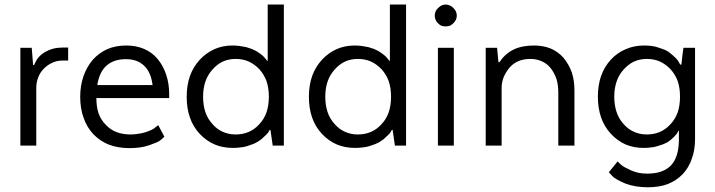

<svg xmlns="http://www.w3.org/2000/svg" viewBox="-20 -625 3070 824"><path d="M272.5 -420.9Q265.6 -420.9 248 -420.9Q226.6 -420.9 208 -416Q189.5 -411.1 172.9 -401.4Q156.2 -391.6 144.5 -377.9Q133.8 -364.3 126 -345.7Q125 -345.7 122.1 -345.7Q120.1 -364.3 116.2 -419.9Q103.5 -419.9 67.4 -419.9Q67.4 -407.2 67.4 -367.2Q67.4 -275.4 67.4 0Q84 0 135.7 0Q135.7 -61.5 135.7 -248Q135.7 -272.5 144.5 -293.9Q152.3 -314.5 168.9 -331.1Q185.5 -347.7 206.1 -356.4Q225.6 -365.2 249 -365.2Q256.8 -365.2 272.5 -365.2Q272.5 -378.9 272.5 -420.9Z M659.2 -87.9Q656.2 -85.9 646.5 -78.1Q640.6 -72.3 629.9 -67.4Q619.1 -62.5 604.5 -57.6Q588.9 -52.7 573.2 -50.8Q556.6 -47.9 540 -47.9Q507.8 -47.9 481.4 -57.6Q455.1 -67.4 435.5 -87.9Q414.1 -108.4 403.3 -137.7Q393.6 -166 393.6 -204.1Q497.1 -204.1 706.1 -204.1Q706.1 -208 706.1 -220.7Q706.1 -265.6 693.4 -303.7Q681.6 -340.8 657.2 -371.1Q632.8 -400.4 598.6 -415Q564.5 -429.7 521.5 -429.7Q476.6 -429.7 440.4 -414.1Q405.3 -398.4 377.9 -368.2Q351.6 -336.9 337.9 -296.9Q324.2 -256.8 324.2 -209Q324.2 -159.2 338.9 -119.1Q352.5 -79.1 380.9 -48.8Q410.2 -18.6 448.2 -3.9Q487.3 10.7 536.1 10.7Q559.6 10.7 580.1 7.8Q601.6 4.9 621.1 -2Q640.6 -8.8 652.3 -13.7Q665 -19.5 669.9 -24.4Q674.8 -28.3 678.7 -32.2Q682.6 -35.2 685.5 -38.1Q676.8 -54.7 659.2 -87.9ZM520.5 -371.1Q569.3 -371.1 598.6 -342.8Q627.9 -315.4 634.8 -259.8Q555.7 -259.8 397.5 -259.8Q406.2 -315.4 436.5 -342.8Q467.8 -371.1 520.5 -371.1Z M1126 -364.3Q1125 -366.2 1121.1 -371.1Q1119.1 -374 1115.2 -377.9Q1111.3 -382.8 1106.4 -386.7Q1100.6 -391.6 1093.8 -396.5Q1086.9 -401.4 1079.1 -406.2Q1071.3 -410.2 1060.5 -415Q1049.8 -418.9 1036.1 -422.9Q1022.5 -425.8 1007.8 -427.7Q993.2 -429.7 977.5 -429.7Q935.5 -429.7 900.4 -414.1Q865.2 -398.4 836.9 -368.2Q808.6 -336.9 794.9 -297.9Q781.2 -257.8 781.2 -210Q781.2 -160.2 794.9 -121.1Q808.6 -81.1 836.9 -50.8Q865.2 -20.5 901.4 -4.9Q936.5 9.8 979.5 9.8Q996.1 9.8 1010.7 7.8Q1026.4 6.8 1041 2Q1055.7 -2.9 1066.4 -6.8Q1078.1 -11.7 1085.9 -16.6Q1093.8 -21.5 1101.6 -27.3Q1108.4 -33.2 1115.2 -40Q1122.1 -45.9 1126 -50.8Q1130.9 -54.7 1131.8 -57.6Q1133.8 -60.5 1134.8 -63.5Q1135.7 -65.4 1137.7 -67.4Q1138.7 -67.4 1140.6 -67.4Q1142.6 -49.8 1150.4 0Q1162.1 0 1198.2 0Q1198.2 -151.4 1198.2 -605.5Q1180.7 -605.5 1128.9 -605.5Q1128.9 -544.9 1128.9 -364.3Q1128.9 -364.3 1126 -364.3ZM1133.8 -210Q1133.8 -172.9 1124 -143.6Q1113.3 -113.3 1092.8 -91.8Q1072.3 -69.3 1046.9 -58.6Q1021.5 -47.9 991.2 -47.9Q960.9 -47.9 935.5 -59.6Q911.1 -70.3 891.6 -92.8Q871.1 -115.2 861.3 -144.5Q851.6 -173.8 851.6 -210Q851.6 -245.1 861.3 -274.4Q871.1 -303.7 891.6 -326.2Q911.1 -348.6 935.5 -360.4Q960.9 -372.1 991.2 -372.1Q1021.5 -372.1 1046.9 -361.3Q1072.3 -349.6 1092.8 -328.1Q1113.3 -305.7 1124 -276.4Q1133.8 -247.1 1133.8 -210Z M1650.4 -364.3Q1649.4 -366.2 1645.5 -371.1Q1643.6 -374 1639.6 -377.9Q1635.7 -382.8 1630.9 -386.7Q1625 -391.6 1618.2 -396.5Q1611.3 -401.4 1603.5 -406.2Q1595.7 -410.2 1585 -415Q1574.2 -418.9 1560.5 -422.9Q1546.9 -425.8 1532.2 -427.7Q1517.6 -429.7 1502 -429.7Q1460 -429.7 1424.8 -414.1Q1389.6 -398.4 1361.3 -368.2Q1333 -336.9 1319.3 -297.9Q1305.7 -257.8 1305.7 -210Q1305.7 -160.2 1319.3 -121.1Q1333 -81.1 1361.3 -50.8Q1389.6 -20.5 1425.8 -4.9Q1460.9 9.8 1503.9 9.8Q1520.5 9.8 1535.2 7.8Q1550.8 6.8 1565.4 2Q1580.1 -2.9 1590.8 -6.8Q1602.5 -11.7 1610.4 -16.6Q1618.2 -21.5 1626 -27.3Q1632.8 -33.2 1639.6 -40Q1646.5 -45.9 1650.4 -50.8Q1655.3 -54.7 1656.2 -57.6Q1658.2 -60.5 1659.2 -63.5Q1660.2 -65.4 1662.1 -67.4Q1663.1 -67.4 1665 -67.4Q1667 -49.8 1674.8 0Q1686.5 0 1722.7 0Q1722.7 -151.4 1722.7 -605.5Q1705.1 -605.5 1653.3 -605.5Q1653.3 -544.9 1653.3 -364.3Q1653.3 -364.3 1650.4 -364.3ZM1658.2 -210Q1658.2 -172.9 1648.4 -143.6Q1637.7 -113.3 1617.2 -91.8Q1596.7 -69.3 1571.3 -58.6Q1545.9 -47.9 1515.6 -47.9Q1485.4 -47.9 1460 -59.6Q1435.5 -70.3 1416 -92.8Q1395.5 -115.2 1385.7 -144.5Q1376 -173.8 1376 -210Q1376 -245.1 1385.7 -274.4Q1395.5 -303.7 1416 -326.2Q1435.5 -348.6 1460 -360.4Q1485.4 -372.1 1515.6 -372.1Q1545.9 -372.1 1571.3 -361.3Q1596.7 -349.6 1617.2 -328.1Q1637.7 -305.7 1648.4 -276.4Q1658.2 -247.1 1658.2 -210Z M1892.6 -511.7Q1902.3 -511.7 1911.1 -514.6Q1918.9 -518.6 1925.8 -525.4Q1932.6 -532.2 1936.5 -540Q1940.4 -547.9 1940.4 -557.6Q1940.4 -567.4 1936.5 -576.2Q1932.6 -584 1925.8 -590.8Q1918.9 -597.7 1910.2 -601.6Q1902.3 -605.5 1892.6 -605.5Q1882.8 -605.5 1875 -601.6Q1867.2 -597.7 1860.4 -590.8Q1852.5 -584 1849.6 -576.2Q1845.7 -567.4 1845.7 -557.6Q1845.7 -547.9 1849.6 -540Q1852.5 -532.2 1859.4 -525.4Q1866.2 -518.6 1874 -514.6Q1882.8 -511.7 1892.6 -511.7ZM1859.4 0Q1876 0 1927.7 0Q1927.7 -105.5 1927.7 -419.9Q1911.1 -419.9 1859.4 -419.9Q1859.4 -407.2 1859.4 -367.2Q1859.4 -275.4 1859.4 0Z M2064.5 0Q2081.1 0 2132.8 0Q2132.8 -63.5 2132.8 -252Q2133.8 -273.4 2141.6 -293.9Q2150.4 -314.5 2166 -334Q2181.6 -352.5 2204.1 -362.3Q2226.6 -372.1 2255.9 -372.1Q2284.2 -372.1 2306.6 -361.3Q2328.1 -351.6 2343.8 -332Q2359.4 -311.5 2368.2 -286.1Q2376 -260.7 2376 -228.5Q2376 -152.3 2376 0Q2393.6 0 2445.3 0Q2445.3 -59.6 2445.3 -237.3Q2445.3 -280.3 2433.6 -315.4Q2420.9 -349.6 2398.4 -377Q2375 -403.3 2342.8 -417Q2311.5 -429.7 2271.5 -429.7Q2219.7 -429.7 2183.6 -412.1Q2146.5 -393.6 2124 -358.4Q2122.1 -358.4 2119.1 -358.4Q2117.2 -373 2113.3 -419.9Q2100.6 -419.9 2064.5 -419.9Q2064.5 -407.2 2064.5 -367.2Q2064.5 -275.4 2064.5 0Z M2962.9 -419.9Q2950.2 -419.9 2913.1 -419.9Q2910.2 -402.3 2904.3 -347.7Q2903.3 -347.7 2899.4 -347.7Q2898.4 -349.6 2894.5 -356.4Q2892.6 -360.4 2888.7 -366.2Q2884.8 -371.1 2878.9 -377Q2873 -382.8 2866.2 -388.7Q2859.4 -394.5 2850.6 -401.4Q2842.8 -407.2 2831.1 -412.1Q2820.3 -416 2805.7 -420.9Q2792 -425.8 2776.4 -427.7Q2760.7 -429.7 2744.1 -429.7Q2701.2 -429.7 2666 -414.1Q2629.9 -399.4 2601.6 -369.1Q2573.2 -337.9 2559.6 -298.8Q2545.9 -258.8 2545.9 -210Q2545.9 -161.1 2559.6 -121.1Q2573.2 -82 2601.6 -50.8Q2629.9 -20.5 2665 -4.9Q2700.2 9.8 2742.2 9.8Q2758.8 9.8 2773.4 7.8Q2788.1 6.8 2801.8 2Q2815.4 -2 2826.2 -5.9Q2836.9 -10.7 2844.7 -14.6Q2852.5 -19.5 2859.4 -25.4Q2866.2 -31.2 2872.1 -37.1Q2877.9 -43 2881.8 -47.9Q2885.7 -51.8 2886.7 -54.7Q2888.7 -57.6 2889.6 -59.6Q2889.6 -61.5 2890.6 -63.5Q2891.6 -63.5 2893.6 -63.5Q2893.6 -53.7 2893.6 -26.4Q2893.6 47.9 2860.4 84Q2826.2 120.1 2758.8 120.1Q2740.2 120.1 2722.7 117.2Q2705.1 113.3 2688.5 106.4Q2671.9 98.6 2661.1 92.8Q2650.4 86.9 2645.5 82Q2640.6 77.1 2636.7 74.2Q2632.8 70.3 2630.9 67.4Q2618.2 83 2592.8 114.3Q2596.7 118.2 2607.4 129.9Q2615.2 138.7 2629.9 146.5Q2643.6 154.3 2665 163.1Q2685.5 170.9 2710 174.8Q2733.4 178.7 2760.7 178.7Q2808.6 178.7 2845.7 165Q2882.8 150.4 2910.2 122.1Q2936.5 93.8 2949.2 55.7Q2962.9 18.6 2962.9 -28.3Q2962.9 -158.2 2962.9 -419.9ZM2898.4 -210Q2898.4 -172.9 2888.7 -143.6Q2877.9 -113.3 2857.4 -91.8Q2836.9 -69.3 2811.5 -58.6Q2786.1 -47.9 2755.9 -47.9Q2725.6 -47.9 2700.2 -59.6Q2675.8 -70.3 2656.2 -92.8Q2635.7 -115.2 2626 -144.5Q2616.2 -173.8 2616.2 -210Q2616.2 -245.1 2626 -274.4Q2635.7 -303.7 2656.2 -326.2Q2675.8 -348.6 2700.2 -360.4Q2725.6 -372.1 2755.9 -372.1Q2786.1 -372.1 2811.5 -361.3Q2836.9 -349.6 2857.4 -328.1Q2877.9 -305.7 2888.7 -276.4Q2898.4 -247.1 2898.4 -210Z"/></svg>

Font: TextaAlt
Style: Regular
Weight: 400
Designer: Daniel Hernandez & Miguel Hernandez
Version: Version 1.005;com.myfonts.easy.latinotype.texta.alt-regular.